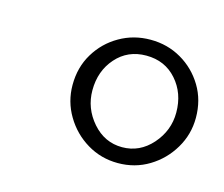

<svg xmlns="http://www.w3.org/2000/svg" viewBox="-53 -856 463 397"><g transform="rotate(15 179.0 -658.0)"><path d="M226 -526.5Q190 -526.5 160 -544.5Q130 -562.5 112 -592.8Q94 -623 94 -658.5Q94 -696.5 112 -726.2Q130 -756 160 -773.2Q190 -790.5 226 -790.5Q262.5 -790.5 292.2 -773.2Q322 -756 340 -726.2Q358 -696.5 358 -658.5Q358 -623 340 -592.8Q322 -562.5 292.2 -544.5Q262.5 -526.5 226 -526.5ZM226 -560.5Q263.5 -560.5 289.8 -590.2Q316 -620 316 -658.5Q316 -700 291 -728.2Q266 -756.5 226 -756.5Q186.5 -756.5 161.5 -728.2Q136.5 -700 136.5 -658.5Q136.5 -620 162.5 -590.2Q188.5 -560.5 226 -560.5Z"/></g></svg>

Font: Merriweather 144pt ExtraBold
Style: Italic
Weight: 800
Italic angle: -7.8°
Version: Version 2.101